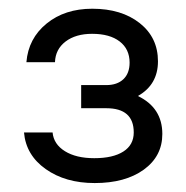

<svg xmlns="http://www.w3.org/2000/svg" viewBox="-20 -776 426 440"><path d="M166 -528V-581H223.5Q248.5 -581 262.8 -594.5Q277 -608 277 -632.5Q277 -663.5 254.2 -681Q231.5 -698.5 191 -698.5Q153.5 -698.5 130.2 -680.8Q107 -663 106 -633.5H40.5Q45 -688 86.8 -722Q128.5 -756 191.5 -756Q258.5 -756 300.2 -723Q342 -690 342 -635.5Q342 -582 296 -556Q352 -529 352 -469Q352 -418 309.5 -387.2Q267 -356.5 197 -356.5Q130 -356.5 84.8 -388.5Q39.5 -420.5 35 -472.5H100.5Q103 -445.5 128.8 -429.5Q154.5 -413.5 196 -413.5Q239 -413.5 262.8 -428.8Q286.5 -444 286.5 -472.5Q286.5 -528 223.5 -528Z"/></svg>

Font: Overused Grotesk Book
Style: Regular
Weight: 375
Version: Version 0.004